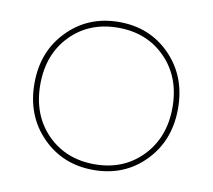

<svg xmlns="http://www.w3.org/2000/svg" viewBox="-63 -589 733 661"><g transform="rotate(10 303.0 -258.5)"><path d="M136.7 -86.9Q202.1 -20 303.2 -20Q404.3 -20 469.2 -86.9Q534.2 -153.8 534.2 -258.8Q534.2 -364.3 469.2 -430.7Q404.3 -497.1 303.2 -497.1Q202.1 -497.1 137.2 -430.7Q72.3 -364.3 72.3 -258.8Q72.3 -153.3 136.7 -86.9ZM553.7 -258.3Q553.7 -146.5 482.4 -73.2Q411.1 0 303.2 0Q195.3 0 123.5 -73.2Q51.8 -146.5 51.8 -258.8Q51.8 -371.1 123.5 -443.8Q195.3 -517.1 303.2 -517.1Q411.1 -517.1 482.4 -443.8Q553.7 -370.6 553.7 -258.3Z"/></g></svg>

Font: Montserrat-Hairline
Style: Regular
Weight: 250
Designer: Julieta Ulanovsky
Foundry: Julieta Ulanovsky
Version: Version 1.000;PS 002.000;hotconv 1.0.70;makeotf.lib2.5.58329